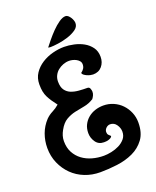

<svg xmlns="http://www.w3.org/2000/svg" viewBox="-158 -948 850 1048"><g transform="rotate(-20 267.5 -424.0)"><path d="M287 -702Q314 -702 344 -695.5Q374 -689 399 -675Q424 -661 440.5 -638.5Q457 -616 457 -583Q457 -551 438 -528.5Q419 -506 386 -506Q380 -506 370.5 -508Q361 -510 352 -514Q343 -518 335.5 -523.5Q328 -529 327 -536Q338 -544 344.5 -554Q351 -564 351 -578Q351 -589 344.5 -597Q338 -605 328 -610.5Q318 -616 307 -618.5Q296 -621 287 -621Q269 -621 252 -614.5Q235 -608 221.5 -597Q208 -586 200 -570Q192 -554 192 -535Q192 -503 204.5 -485.5Q217 -468 237 -460Q257 -452 282 -450Q307 -448 331 -448Q342 -448 346 -437.5Q350 -427 350 -419Q350 -408 345.5 -398.5Q341 -389 335 -381Q308 -364 279.5 -359Q251 -354 224 -348Q197 -342 172 -327.5Q147 -313 128 -278Q120 -264 115.5 -249Q111 -234 111 -218Q111 -180 126 -152Q141 -124 166 -105.5Q191 -87 223 -78Q255 -69 290 -69Q310 -69 334 -74Q358 -79 379 -89.5Q400 -100 414.5 -117Q429 -134 429 -159Q429 -180 415.5 -199.5Q402 -219 379 -219Q366 -219 355.5 -209Q345 -199 345 -186Q345 -175 350.5 -169Q356 -163 363 -157Q361 -151 355.5 -147.5Q350 -144 342.5 -141.5Q335 -139 327.5 -138.5Q320 -138 315 -138Q284 -138 267.5 -162Q251 -186 251 -214Q251 -241 261.5 -262Q272 -283 290 -298Q308 -313 331 -320.5Q354 -328 379 -328Q410 -328 437.5 -316Q465 -304 485 -283Q505 -262 516.5 -234.5Q528 -207 528 -176Q528 -116 501 -79.5Q474 -43 432 -23.5Q390 -4 339 2.5Q288 9 241 9Q193 9 151.5 -7.5Q110 -24 79.5 -54Q49 -84 31 -125Q13 -166 13 -214Q13 -256 27 -294.5Q41 -333 70 -364Q87 -381 108 -391.5Q129 -402 147 -418Q133 -436 123 -451Q113 -466 105.5 -481Q98 -496 94.5 -513.5Q91 -531 91 -555Q91 -592 109.5 -619.5Q128 -647 157 -665.5Q186 -684 220.5 -693Q255 -702 287 -702ZM205 -728Q215 -741 233 -763Q251 -785 271.5 -806Q292 -827 313.5 -842Q335 -857 352 -857Q360 -857 367 -851Q374 -845 379.5 -836.5Q385 -828 388 -819Q391 -810 391 -803Q391 -781 370 -766.5Q349 -752 321 -743Q293 -734 264 -730Q235 -726 219 -726Q213 -726 205 -728Z"/></g></svg>

Font: Gloria
Style: Regular
Weight: 400
Designer: Peter Wiegel
Foundry: Peter Wiegel
Version: Version 1.000